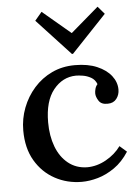

<svg xmlns="http://www.w3.org/2000/svg" viewBox="-55 -815 637 874"><g transform="rotate(-5 263.5 -378.0)"><path d="M284 16Q217 16 161 -14.5Q105 -45 71.5 -102Q38 -159 38 -240Q38 -294 57 -343.5Q76 -393 110.5 -432Q145 -471 192.5 -493.5Q240 -516 298 -516Q357 -516 399 -498Q441 -480 463.5 -451Q486 -422 486 -388Q486 -364 472 -346Q458 -328 432 -328Q403 -327 391 -345.5Q379 -364 379 -380Q379 -389 382 -400.5Q385 -412 393 -421Q385 -442 367 -452Q349 -462 330 -465Q311 -468 298 -468Q237 -467 195.5 -415.5Q154 -364 154 -267Q154 -205 172.5 -156Q191 -107 227 -78Q263 -49 313 -48Q358 -48 400 -71.5Q442 -95 468 -131L500 -103Q471 -58 433.5 -32Q396 -6 357.5 5Q319 16 284 16ZM289 -568 136 -733 168 -771 296 -663H297L424 -772L454 -737L294 -568Z"/></g></svg>

Font: Lora Medium
Style: Regular
Weight: 500
Designer: Olga Karpushina, Alexei Vanyashin (Cyrillic)
Foundry: Cyreal
Version: Version 3.004